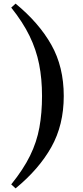

<svg xmlns="http://www.w3.org/2000/svg" viewBox="-20 -845 458 1060"><path d="M212 -315Q212 -410 196 -490.5Q180 -571 143 -647Q106 -723 42 -803L66 -825Q195 -719 263.5 -597.5Q332 -476 332 -315Q332 -155 263.5 -33Q195 89 66 195L42 173Q109 90 146 14.5Q183 -61 197.5 -141Q212 -221 212 -315Z"/></svg>

Font: Noto Serif TC ExtraLight Black
Style: Regular
Weight: 900
Version: Version 2.003-H1;hotconv 1.1.1;makeotfexe 2.6.0